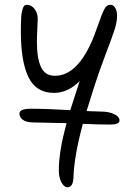

<svg xmlns="http://www.w3.org/2000/svg" viewBox="-20 -476 548 800"><path d="M261.2 304.2Q247.1 304.2 236.1 284.2Q225.1 264.2 225.1 233.9Q225.1 151.9 257.8 37.1Q137.7 34.2 121.1 34.2Q89.8 34.2 75.4 23.4Q61 12.7 61 -2.9Q61 -22.9 108.9 -22.9Q173.3 -22.9 272.9 -17.1Q283.7 -51.8 312 -138.2Q262.7 -88.9 205.1 -88.9Q130.4 -88.9 98.6 -154.5Q66.9 -220.2 66.9 -344.2Q66.9 -361.3 67.1 -370.4Q67.4 -379.4 67.9 -395Q68.4 -410.6 69.8 -419.4Q71.3 -428.2 74 -437.7Q76.7 -447.3 80.8 -451.7Q85 -456.1 90.8 -456.1Q111.3 -456.1 124.3 -438.5Q137.2 -420.9 137.2 -397.9Q137.2 -386.7 135.5 -355.7Q133.8 -324.7 133.8 -300.8Q133.8 -233.4 150.6 -196.8Q167.5 -160.2 209 -160.2Q305.7 -160.2 371.1 -324.2Q378.9 -344.7 388.2 -370.8Q397.5 -397 402.1 -409.2Q406.7 -421.4 412.8 -434.1Q418.9 -446.8 425.3 -451.4Q431.6 -456.1 439.9 -456.1Q452.6 -456.1 460.2 -443.1Q467.8 -430.2 467.8 -410.2Q467.8 -383.8 457 -351.1Q446.3 -318.4 418.9 -246.6Q391.6 -174.8 369.1 -104Q365.2 -90.3 355.5 -60.1Q345.7 -29.8 340.8 -13.2Q388.7 -11.2 397.9 -11.2Q435.1 -11.2 456.5 -0.2Q478 10.7 478 25.9Q478 43 440.9 43Q389.6 43 325.2 40Q288.6 176.3 286.1 263.2Q284.7 304.2 261.2 304.2Z"/></svg>

Font: Shantell Sans Bouncy
Style: Regular
Weight: 300
Designer: Stephen Nixon, Anya Danilova, Shantell Martin
Foundry: Arrow Type
Version: Version 1.006;[9816181b4]